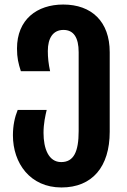

<svg xmlns="http://www.w3.org/2000/svg" viewBox="-20 -577 560 847"><path d="M251 250C387 250 464 159 464 4V-347C464 -482 384 -557 259 -557C143 -557 55 -491 55 -363C55 -322 61 -297 72 -263H201C194 -295 191 -323 191 -352C191 -409 214 -445 260 -445C305 -445 327 -411 327 -347V1C327 93 305 138 250 138C194 138 172 78 172 9C172 -32 180 -67 186 -92H58C45 -60 37 -23 37 20C37 143 113 250 251 250Z"/></svg>

Font: Noto Sans Georgian Condensed Bold
Style: Regular
Weight: 700
Width: 3
Designer: Monotype Design Team, Akaki Razmadze
Foundry: Google LLC
Version: Version 2.005